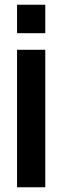

<svg xmlns="http://www.w3.org/2000/svg" viewBox="-20 -790 259 810"><path d="M171 -650V-770H52V-650ZM171 0V-580H52V0Z"/></svg>

Font: Orbitron SemiBold
Style: Regular
Weight: 600
Designer: Matt McInerney
Foundry: The League of Moveable Type
Version: Version 2.001